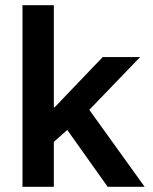

<svg xmlns="http://www.w3.org/2000/svg" viewBox="-20 -720 588 740"><path d="M66.7 0V-700H187.5V-306.7H190.8L375.8 -500H520L324.2 -296.7L537.5 0H395L239.2 -219.2L187.5 -173.3V0Z"/></svg>

Font: Funnel Sans SemiBold
Style: Regular
Weight: 600
Designer: NORD ID, Kristian Moeller
Foundry: Dicotype
Version: Version 1.000